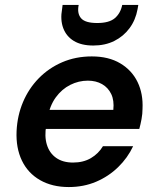

<svg xmlns="http://www.w3.org/2000/svg" viewBox="-20 -744 634 776"><path d="M258 12Q191 12 142 -16Q93 -44 68.5 -95Q44 -146 47 -214Q50 -277 73 -331.5Q96 -386 136.5 -427.5Q177 -469 231.5 -492.5Q286 -516 351 -516Q419 -516 466 -488Q513 -460 536 -412.5Q559 -365 556 -304Q556 -284 552 -262.5Q548 -241 543 -223H133L147 -300H438Q442 -338 429.5 -364Q417 -390 392.5 -404Q368 -418 335 -418Q298 -418 264 -401Q230 -384 205.5 -350.5Q181 -317 172 -266L167 -237Q159 -193 169.5 -159Q180 -125 207 -106Q234 -87 275 -87Q317 -87 347.5 -105Q378 -123 396 -153H518Q496 -106 457.5 -68.5Q419 -31 368.5 -9.5Q318 12 258 12ZM357 -560Q309 -560 278.5 -578.5Q248 -597 235.5 -630.5Q223 -664 231 -708L233 -724H298Q291 -690 307.5 -670.5Q324 -651 373 -651Q421 -651 444 -670.5Q467 -690 474 -724H539L536 -707Q528 -663 503.5 -630Q479 -597 442 -578.5Q405 -560 357 -560Z"/></svg>

Font: DM Sans SemiBold
Style: Italic
Weight: 600
Italic angle: -10°
Designer: Colophon Foundry, Jonny Pinhorn
Foundry: Colophon Foundry
Version: Version 4.004;gftools[0.9.30]